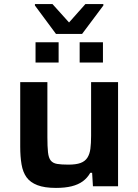

<svg xmlns="http://www.w3.org/2000/svg" viewBox="-20 -912 677 940"><path d="M254 8Q198 8 163 -5.5Q128 -19 110 -44Q92 -69 85.5 -107Q79 -145 79 -194V-510H212V-240Q212 -194 215 -166.5Q218 -139 228.5 -126Q239 -113 259.5 -109.5Q280 -106 315 -106Q352 -106 374 -114Q396 -122 407.5 -139.5Q419 -157 422.5 -183.5Q426 -210 426 -247V-510H558V0H435L431 -66H422Q408 -41 385.5 -24.5Q363 -8 330.5 0Q298 8 254 8ZM154 -606V-705H267V-606ZM370 -606V-705H484V-606ZM254 -746 151 -885V-892H237L318 -802L398 -892H486V-885L382 -746Z"/></svg>

Font: Saira SemiExpanded SemiBold
Style: Regular
Weight: 600
Width: 6
Designer: Hector Gatti with collaboration of the Omnibus-Type team
Foundry: Omnibus-Type
Version: Version 1.101